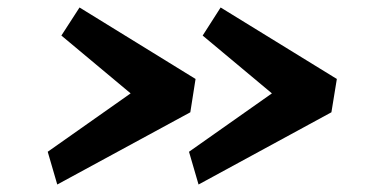

<svg xmlns="http://www.w3.org/2000/svg" viewBox="-20 -557 991 513"><path d="M510.5 -64 485 -151.5 706.5 -307.5 521.5 -462 569.5 -537 880 -346 865.5 -257ZM133 -64 107.5 -151.5 329 -307.5 144 -462 192.5 -537 502.5 -346 488.5 -257Z"/></svg>

Font: Merriweather Sans Italic
Style: Bold
Weight: 700
Italic angle: -7.5°
Designer: Eben Sorkin
Foundry: Eben Sorkin
Version: Version 1.008; ttfautohint (v1.7.19-72a1) -l 8 -r 50 -G 200 